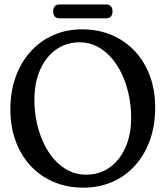

<svg xmlns="http://www.w3.org/2000/svg" viewBox="-20 -843 758 874"><path d="M353.4 -709.4Q427.9 -709.4 488.9 -683.3Q549.9 -657.2 594.3 -609.6Q638.6 -562 662.5 -496.9Q686.4 -431.8 686.4 -353.5Q686.4 -272.6 662.7 -205.7Q638.9 -138.7 595.4 -90.2Q551.8 -41.6 491.9 -15.2Q431.9 11.2 359.4 11.2Q285.8 11.2 224.8 -14.7Q163.8 -40.5 119.5 -88Q75.3 -135.5 51.2 -201Q27.2 -266.4 27.2 -345.6Q27.2 -425.7 51.1 -492.5Q75.1 -559.2 118.7 -607.8Q162.3 -656.3 222.1 -682.9Q281.8 -709.4 353.4 -709.4ZM577 -307.3Q577 -360.3 566.3 -410.5Q555.7 -460.8 535.5 -504.3Q515.3 -547.8 486.5 -580.5Q457.8 -613.3 421.6 -631.8Q385.4 -650.4 342.8 -650.4Q282 -650.4 235.5 -617.6Q188.9 -584.8 162.8 -525.8Q136.6 -466.8 136.6 -388.2Q136.6 -335.5 147.3 -285.7Q157.9 -235.9 178.1 -192.9Q198.3 -149.8 227.1 -117.2Q255.8 -84.6 292.2 -66.2Q328.5 -47.8 371.4 -47.8Q432.2 -47.8 478.4 -80.3Q524.7 -112.8 550.8 -171.1Q577 -229.5 577 -307.3ZM222 -790.9Q222 -806.5 229.5 -814.6Q237.1 -822.6 250 -822.6H463.8Q477 -822.6 484.6 -814.6Q492.1 -806.5 492.1 -791.1Q492.1 -775.8 484.6 -767.7Q477 -759.7 463.8 -759.7H250Q237.1 -759.7 229.5 -767.8Q222 -776 222 -790.9Z"/></svg>

Font: Fraunces 144pt S100 Black
Style: Regular
Weight: 900
Version: Version 1.000